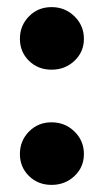

<svg xmlns="http://www.w3.org/2000/svg" viewBox="-20 -508 292 540"><path d="M189.5 -337Q163 -312 125 -312Q87 -312 61.5 -337Q36 -362 36 -399Q36 -436 61.5 -462Q87 -488 125 -488Q163 -488 189.5 -462Q216 -436 216 -399Q216 -362 189.5 -337ZM189.5 -13Q163 12 125 12Q87 12 61.5 -13Q36 -38 36 -75Q36 -112 61.5 -138Q87 -164 125 -164Q163 -164 189.5 -138Q216 -112 216 -75Q216 -38 189.5 -13Z"/></svg>

Font: Overpass Heavy
Style: Regular
Weight: 900
Designer: Delve Withrington, Thomas Jockin
Foundry: Delve Fonts
Version: Version 3.000;DELV;Overpass